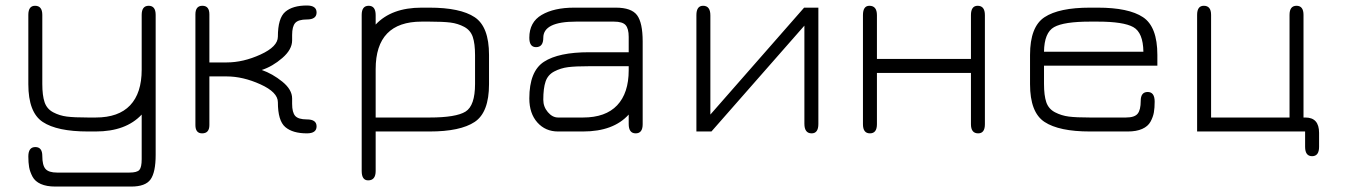

<svg xmlns="http://www.w3.org/2000/svg" viewBox="-20 -478 4896 698"><path d="M545.9 85Q545.9 148.4 527.3 174.3Q508.8 200.2 457 200.2H180.7Q149.4 200.2 128.4 190.9Q107.4 181.6 98.1 164.1Q88.9 146.5 85.9 129.9Q83 113.3 83 90.8Q83 56.6 108.4 56.6Q133.8 56.6 133.8 88.9Q133.8 123 145.5 136.2Q157.2 149.4 187.5 149.4H450.2Q478.5 149.4 486.8 139.6Q495.1 129.9 495.1 100.6V-61.5Q437.5 0 328.1 0H299.8Q187.5 0 135.3 -34.7Q83 -69.3 83 -171.9V-423.8Q83 -457 107.4 -457Q133.8 -457 133.8 -423.8V-172.9Q133.8 -130.9 142.1 -106.4Q150.4 -82 173.3 -69.8Q196.3 -57.6 223.1 -54.2Q250 -50.8 299.8 -50.8H328.1Q411.1 -50.8 453.1 -95.2Q495.1 -139.6 495.1 -224.6V-423.8Q495.1 -457 520.5 -457Q545.9 -457 545.9 -423.8Z M803.7 -200.2H741.2V-23.4Q741.2 6.8 714.8 6.8Q690.4 6.8 690.4 -23.4V-425.8Q690.4 -457 715.8 -457Q741.2 -457 741.2 -425.8V-251H803.7Q864.3 -251 927.2 -279.8Q990.2 -308.6 990.2 -344.7Q990.2 -412.1 1017.1 -435.1Q1043.9 -458 1095.7 -458Q1130.9 -458 1130.9 -432.6Q1130.9 -407.2 1095.7 -407.2Q1064.5 -407.2 1053.2 -394.5Q1042 -381.8 1042 -350.6V-331.1Q1042 -297.9 1006.3 -267.1Q970.7 -236.3 931.6 -223.6Q970.7 -210 1006.3 -181.2Q1042 -152.3 1042 -120.1V-100.6Q1042 -69.3 1053.2 -56.6Q1064.5 -43.9 1095.7 -43.9Q1130.9 -43.9 1130.9 -18.6Q1130.9 6.8 1095.7 6.8Q1043.9 6.8 1017.1 -16.1Q990.2 -39.1 990.2 -106.4Q990.2 -142.6 926.8 -171.4Q863.3 -200.2 803.7 -200.2Z M1707 -277.3Q1707 -319.3 1698.7 -343.8Q1690.4 -368.2 1667.5 -380.4Q1644.5 -392.6 1617.7 -396Q1590.8 -399.4 1541 -399.4H1512.7Q1345.7 -399.4 1345.7 -226.6V-50.8H1542Q1637.7 -50.8 1672.4 -72.3Q1707 -93.8 1707 -172.9ZM1757.8 -171.9Q1757.8 -69.3 1705.6 -34.7Q1653.3 0 1542 0H1345.7V143.6Q1345.7 177.7 1318.4 177.7Q1294.9 177.7 1294.9 143.6V-423.8Q1294.9 -457 1320.3 -457Q1345.7 -457 1345.7 -422.9V-388.7Q1403.3 -450.2 1512.7 -450.2H1541Q1653.3 -450.2 1705.6 -415.5Q1757.8 -380.9 1757.8 -278.3Z M2122.1 -237.3Q2072.3 -237.3 2045.4 -233.9Q2018.6 -230.5 1995.1 -218.3Q1971.7 -206.1 1963.4 -181.6Q1955.1 -157.2 1955.1 -115.2Q1955.1 -89.8 1971.7 -70.3Q1988.3 -50.8 2008.8 -50.8H2099.6Q2181.6 -50.8 2223.6 -95.2Q2265.6 -139.6 2265.6 -222.7V-237.3ZM2122.1 -288.1H2265.6V-343.8Q2265.6 -374 2254.4 -386.7Q2243.2 -399.4 2211.9 -399.4H2074.2Q1955.1 -399.4 1955.1 -340.8Q1955.1 -306.6 1928.7 -306.6Q1904.3 -306.6 1904.3 -340.8Q1904.3 -397.5 1949.2 -423.8Q1994.1 -450.2 2067.4 -450.2H2218.8Q2275.4 -450.2 2295.9 -422.9Q2316.4 -395.5 2316.4 -327.1V-26.4Q2316.4 6.8 2291 6.8Q2265.6 6.8 2265.6 -27.3V-61.5Q2210 0 2099.6 0H2008.8Q1962.9 0 1933.6 -32.7Q1904.3 -65.4 1904.3 -120.1Q1904.3 -218.8 1957.5 -253.4Q2010.7 -288.1 2122.1 -288.1Z M2955.1 -450.2V-27.3Q2955.1 6.8 2930.7 6.8Q2904.3 6.8 2904.3 -28.3V-384.8L2566.4 0H2511.7V-422.9Q2511.7 -457 2536.1 -457Q2562.5 -457 2562.5 -421.9V-61.5L2903.3 -450.2Z M3168 -26.4Q3168 6.8 3142.6 6.8Q3117.2 6.8 3117.2 -26.4V-422.9Q3117.2 -457 3140.6 -457Q3168 -457 3168 -422.9V-263.7H3509.8V-422.9Q3509.8 -457 3534.2 -457Q3560.5 -457 3560.5 -422.9V-26.4Q3560.5 6.8 3536.1 6.8Q3509.8 6.8 3509.8 -26.4V-212.9H3168Z M4187.5 -278.3V-239.3H3775.4V-172.9Q3775.4 -130.9 3783.7 -106.4Q3792 -82 3815.4 -69.8Q3838.9 -57.6 3865.7 -54.2Q3892.6 -50.8 3942.4 -50.8H4073.2Q4104.5 -50.8 4115.7 -64.5Q4127 -78.1 4127 -111.3Q4127 -143.6 4152.3 -143.6Q4177.7 -143.6 4177.7 -108.4Q4177.7 -85.9 4174.8 -69.3Q4171.9 -52.7 4162.6 -35.6Q4153.3 -18.6 4132.3 -9.3Q4111.3 0 4080.1 0H3942.4Q3830.1 0 3777.3 -34.7Q3724.6 -69.3 3724.6 -171.9V-278.3Q3724.6 -380.9 3777.3 -415.5Q3830.1 -450.2 3942.4 -450.2H3970.7Q4083 -450.2 4135.3 -415.5Q4187.5 -380.9 4187.5 -278.3ZM3970.7 -399.4H3942.4Q3847.7 -399.4 3812 -379.4Q3776.4 -359.4 3775.4 -290H4136.7Q4135.7 -359.4 4100.1 -379.4Q4064.5 -399.4 3970.7 -399.4Z M4775.4 55.7Q4775.4 89.8 4750 89.8Q4724.6 89.8 4724.6 55.7V0H4332V-423.8Q4332 -457 4356.4 -457Q4382.8 -457 4382.8 -423.8V-50.8H4668V-423.8Q4668 -457 4693.4 -457Q4718.8 -457 4718.8 -423.8V-50.8H4725.6Q4775.4 -50.8 4775.4 4.9Z"/></svg>

Font: Jura
Style: Book
Weight: 400
Version: Version 2.3